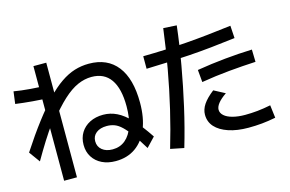

<svg xmlns="http://www.w3.org/2000/svg" viewBox="-101 -1046 1962 1300"><g transform="rotate(-15 880.0 -396.0)"><path d="M393.3 -183.3Q393.3 -232.2 416.1 -268.9Q438.9 -305.6 479.4 -326.1Q520 -346.7 573.3 -346.7Q623.3 -346.7 668.9 -324.4Q714.4 -302.2 762.8 -251.7Q811.1 -201.1 867.8 -115.6L806.7 -51.1Q767.8 -115.6 737.8 -157.2Q707.8 -198.9 682.2 -223.3Q656.7 -247.8 631.7 -257.2Q606.7 -266.7 577.8 -266.7Q531.1 -266.7 503.3 -245Q475.6 -223.3 475.6 -186.7Q475.6 -148.9 503.3 -126.1Q531.1 -103.3 576.7 -103.3Q628.9 -103.3 666.1 -134.4Q703.3 -165.6 722.8 -223.3Q742.2 -281.1 742.2 -361.1Q742.2 -485.6 697.2 -550Q652.2 -614.4 563.3 -614.4Q514.4 -614.4 465.6 -592.8Q416.7 -571.1 362.8 -521.7Q308.9 -472.2 241.1 -386.7L225.6 -383.3Q190 -334.4 153.3 -276.1Q116.7 -217.8 78.9 -152.2L23.3 -228.9Q94.4 -337.8 155.6 -417.8Q216.7 -497.8 268.9 -552.8Q321.1 -607.8 370.6 -641.7Q420 -675.6 468.3 -690.6Q516.7 -705.6 568.9 -705.6Q698.9 -705.6 767.8 -617.2Q836.7 -528.9 836.7 -361.1Q836.7 -255.6 805.6 -179.4Q774.4 -103.3 716.1 -62.2Q657.8 -21.1 576.7 -21.1Q522.2 -21.1 481.1 -41.1Q440 -61.1 416.7 -97.8Q393.3 -134.4 393.3 -183.3ZM203.3 16.7V-786.7H293.3V16.7ZM250 -552.2Q225.6 -552.2 196.1 -553.9Q166.7 -555.6 134.4 -558.3Q102.2 -561.1 72.2 -564.4Q42.2 -567.8 17.8 -571.1L28.9 -656.7Q53.3 -652.2 82.8 -648.9Q112.2 -645.6 143.9 -642.8Q175.6 -640 205.6 -638.9Q235.6 -637.8 258.9 -637.8Z M952.2 -5.6Q990 -132.2 1021.1 -264.4Q1052.2 -396.7 1076.7 -532.8Q1101.1 -668.9 1118.9 -807.8L1212.2 -802.2Q1196.7 -667.8 1172.2 -530Q1147.8 -392.2 1116.7 -255Q1085.6 -117.8 1046.7 13.3ZM938.9 -658.9Q1018.9 -660 1093.9 -663.3Q1168.9 -666.7 1242.8 -672.2Q1316.7 -677.8 1395 -686.1Q1473.3 -694.4 1562.2 -705.6L1567.8 -617.8Q1477.8 -606.7 1397.8 -598.3Q1317.8 -590 1242.8 -585Q1167.8 -580 1092.8 -576.7Q1017.8 -573.3 938.9 -571.1ZM1240 -167.8Q1240 -204.4 1263.3 -239.4Q1286.7 -274.4 1336.7 -313.3L1414.4 -272.2Q1375.6 -245.6 1356.7 -221.7Q1337.8 -197.8 1337.8 -176.7Q1337.8 -153.3 1358.3 -135Q1378.9 -116.7 1416.7 -106.7Q1454.4 -96.7 1503.3 -96.7Q1545.6 -96.7 1590 -101.1Q1634.4 -105.6 1683.3 -115.6L1694.4 -25.6Q1644.4 -15.6 1597.8 -11.1Q1551.1 -6.7 1503.3 -6.7Q1423.3 -6.7 1363.9 -26.7Q1304.4 -46.7 1272.2 -82.2Q1240 -117.8 1240 -167.8ZM1272.2 -473.3Q1373.3 -490 1470 -499.4Q1566.7 -508.9 1661.1 -512.2L1663.3 -425.6Q1572.2 -421.1 1475.6 -412.2Q1378.9 -403.3 1280 -386.7Z"/></g></svg>

Font: Paperlogy 5 Medium
Style: Regular
Weight: 500
Designer: redesigned by Lee Juim, glyphs from Gmarket Sans & Montserrat
Foundry: PT&
Version: Version 1.001